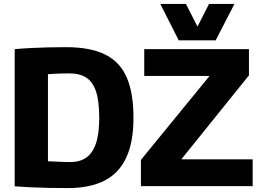

<svg xmlns="http://www.w3.org/2000/svg" viewBox="-20 -951 1333 981"><path d="M326 10Q274 10 228 9Q182 8 139.5 6Q97 4 55 1V-700Q102 -704 144.5 -706Q187 -708 229 -709Q271 -710 318 -710Q441 -710 517 -672.5Q593 -635 627.5 -555.5Q662 -476 662 -349Q662 -225 625 -145.5Q588 -66 513.5 -28Q439 10 326 10ZM339 -123Q388 -123 420.5 -145.5Q453 -168 470 -217.5Q487 -267 487 -348Q487 -435 470.5 -484Q454 -533 420.5 -554.5Q387 -576 334 -576Q316 -576 296.5 -575.5Q277 -575 258.5 -574Q240 -573 225 -572V-127Q239 -127 253 -126Q267 -125 281 -124.5Q295 -124 309 -123.5Q323 -123 339 -123ZM700 0V-134L1049 -561V-563H717V-700H1252V-566L908 -139V-137H1271V0ZM1178 -931 1082 -745H893L799 -931H930L989 -815L1048 -931Z"/></svg>

Font: Georama ExtraCondensed Thin
Style: Bold
Weight: 700
Version: Version 1.001